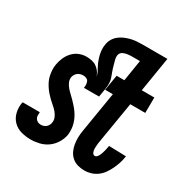

<svg xmlns="http://www.w3.org/2000/svg" viewBox="-168 -879 1004 1032"><g transform="rotate(30 333.5 -363.5)"><path d="M158 8Q127 8 98.5 0Q70 -8 50 -28Q30 -48 22.5 -77Q15 -106 20 -137L22 -144H129L128 -142Q127 -132 127.5 -122Q128 -112 133.5 -104Q139 -96 147.5 -92Q156 -88 166 -88Q174 -88 182.5 -90.5Q191 -93 198 -99Q205 -105 209 -113Q213 -121 214 -129Q217 -146 210 -161.5Q203 -177 192.5 -189Q182 -201 169.5 -211.5Q157 -222 145.5 -233Q134 -244 123.5 -256Q113 -268 104 -281.5Q95 -295 88 -309.5Q81 -324 77.5 -340.5Q74 -357 73 -374Q72 -391 75 -409Q79 -431 88 -452.5Q97 -474 113.5 -492Q130 -510 152 -519Q174 -528 196 -528Q214 -528 230.5 -524.5Q247 -521 260 -512Q273 -503 283 -489.5Q293 -476 297 -461Q295 -476 288 -489Q281 -502 274 -515.5Q267 -529 262 -543Q257 -557 253.5 -572Q250 -587 249 -602.5Q248 -618 251 -634Q253 -651 262 -667.5Q271 -684 285.5 -696Q300 -708 317 -715.5Q334 -723 351.5 -727.5Q369 -732 386.5 -733.5Q404 -735 421 -735H579L544 -520H622L621 -424H528L484 -159Q483 -152 482.5 -145Q482 -138 481.5 -131Q481 -124 481.5 -117.5Q482 -111 484 -104.5Q486 -98 490 -93Q494 -88 501 -88Q509 -88 515 -95Q521 -102 524 -109.5Q527 -117 530 -124.5Q533 -132 534.5 -140Q536 -148 538 -155.5Q540 -163 541 -171V-173L648 -170L647 -165Q644 -145 637.5 -125Q631 -105 622 -86Q613 -67 600.5 -49Q588 -31 571 -18Q554 -5 533.5 1.5Q513 8 493 8Q471 8 450.5 2.5Q430 -3 414.5 -16.5Q399 -30 390 -48.5Q381 -67 377.5 -88Q374 -109 374.5 -131Q375 -153 379 -175L420 -424H372L388 -520H436L457 -651H407Q401 -651 394 -650.5Q387 -650 380 -649Q373 -648 366 -646Q359 -644 352.5 -640.5Q346 -637 341.5 -630.5Q337 -624 336 -617Q334 -604 337.5 -592Q341 -580 344 -568Q347 -556 350.5 -544.5Q354 -533 358.5 -521.5Q363 -510 367 -498.5Q371 -487 372.5 -475Q374 -463 373 -450Q372 -437 370 -424L362 -376H268Q270 -386 269.5 -396Q269 -406 265.5 -414.5Q262 -423 253 -427.5Q244 -432 234 -432Q225 -432 216.5 -430Q208 -428 200 -422.5Q192 -417 187 -408.5Q182 -400 180 -391Q178 -374 185 -359Q192 -344 202.5 -332Q213 -320 224.5 -309.5Q236 -299 247 -287.5Q258 -276 268.5 -264Q279 -252 288 -239Q297 -226 304 -211.5Q311 -197 315.5 -181Q320 -165 321 -148Q322 -131 320 -114Q315 -87 300 -62.5Q285 -38 262 -21.5Q239 -5 211.5 1.5Q184 8 158 8Z"/></g></svg>

Font: Iosevka Custom
Style: Bold Italic
Weight: 700
Italic angle: -9°
Designer: Belleve Invis
Foundry: Belleve Invis
Version: Version 30.3.1; ttfautohint (v1.8.3)